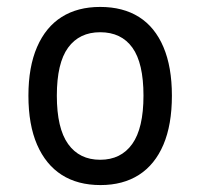

<svg xmlns="http://www.w3.org/2000/svg" viewBox="-20 -525 578 554"><path d="M270 9Q204 9 158 -20.5Q112 -50 87 -107.5Q62 -165 62 -249Q62 -332 87 -389.5Q112 -447 158 -476Q204 -505 269 -505Q335 -505 381 -476Q427 -447 451.5 -389.5Q476 -332 476 -249Q476 -165 451.5 -107.5Q427 -50 381 -20.5Q335 9 270 9ZM269 -64Q329 -64 361.5 -109.5Q394 -155 394 -249Q394 -343 362 -387.5Q330 -432 269 -432Q209 -432 176.5 -387.5Q144 -343 144 -249Q144 -155 176.5 -109.5Q209 -64 269 -64Z"/></svg>

Font: Nunito Sans 7pt Condensed
Style: Regular
Weight: 400
Width: 3
Designer: Vernon Adams
Foundry: Vernon Adams
Version: Version 3.101;gftools[0.9.27]